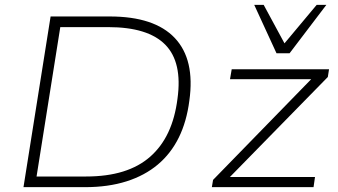

<svg xmlns="http://www.w3.org/2000/svg" viewBox="-20 -773 1398 793"><path d="M77 0 189 -705H433Q618 -705 702 -616Q786 -527 762 -357Q751 -271 718.5 -205Q686 -139 632 -93.5Q578 -48 502.5 -24Q427 0 331 0ZM131 -44H335Q422 -44 488 -64.5Q554 -85 600.5 -126Q647 -167 675 -226.5Q703 -286 713 -365Q734 -516 662.5 -588.5Q591 -661 427 -661H229ZM855 0 860 -30 1282 -463 1283 -446H930L937 -487H1339L1334 -455L910 -22V-42H1281L1275 0ZM1122 -553 1030 -753H1069L1155 -594L1288 -753H1328L1176 -553Z"/></svg>

Font: Nunito Sans 10pt SemiExpanded ExtraLight
Style: Italic
Weight: 250
Width: 6
Italic angle: -9°
Designer: Vernon Adams
Foundry: Vernon Adams
Version: Version 3.101;gftools[0.9.27]